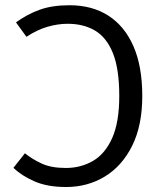

<svg xmlns="http://www.w3.org/2000/svg" viewBox="-20 -720 640 751"><path d="M252 -699.5Q340 -699.5 403.5 -659Q467 -618.5 501.8 -539.5Q536.5 -460.5 536.5 -344.5Q536.5 -229 497 -149.8Q457.5 -70.5 390 -29.5Q322.5 11.5 238.5 11.5Q165 11.5 114.5 -10.8Q64 -33 32.5 -63.5L77.5 -120.5Q105 -98 142.5 -80.5Q180 -63 237.5 -63Q296 -63 343.5 -90.5Q391 -118 418.8 -180Q446.5 -242 446.5 -344.5Q446.5 -450 421.8 -511.8Q397 -573.5 352 -600.2Q307 -627 245 -627Q206 -627 165.5 -615.2Q125 -603.5 83.5 -576L42.5 -632.5Q87.5 -665 136 -682.2Q184.5 -699.5 252 -699.5Z"/></svg>

Font: Fast_Mono
Style: Regular
Weight: 400
Monospace: yes
Designer: Carrois Corporate, Edenspiekermann AG, Nikita Prokopov
Foundry: Carrois Corporate, Edenspiekermann AG, Nikita Prokopov
Version: Version 5.002